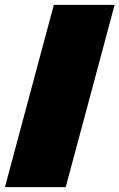

<svg xmlns="http://www.w3.org/2000/svg" viewBox="-54 -645 491 790"><path d="M-33.7 125H216.3Q250 0 317.1 -250Q384.3 -500 417.5 -625H167.5Q133.8 -500 66.9 -250Q0 0 -33.7 125Z"/></svg>

Font: Faithful 32x
Style: BoldOblique
Weight: 400
Foundry: Faithful Resource Pack
Version: Version 1.0; January 27, 2023